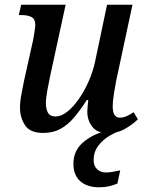

<svg xmlns="http://www.w3.org/2000/svg" viewBox="-20 -556 620 816"><path d="M439 10Q393 10 372 -17.5Q351 -45 351 -82Q351 -91 352.5 -104Q354 -117 355 -131H349Q322 -89 295.5 -57.5Q269 -26 237.5 -8.5Q206 9 164 9Q108 9 86.5 -23.5Q65 -56 65 -99Q65 -124 71 -155Q77 -186 82 -212L121 -387Q124 -404 127 -423Q130 -442 130 -451Q130 -475 114 -483.5Q98 -492 71 -492H60L70 -536H259L194 -237Q188 -209 181.5 -174Q175 -139 175 -117Q175 -94 183.5 -77.5Q192 -61 217 -61Q240 -61 265.5 -81Q291 -101 314.5 -134.5Q338 -168 356 -208.5Q374 -249 383 -289L435 -536H543L473 -209Q469 -188 464 -156.5Q459 -125 459 -104Q459 -56 489 -56Q504 -56 517.5 -62Q531 -68 548 -79L566 -49Q545 -28 512.5 -9Q480 10 439 10ZM402 240Q350 240 321 214Q292 188 292 140Q292 86 331 51Q370 16 431 0H490Q469 7 442.5 23Q416 39 397 64.5Q378 90 378 125Q378 149 392.5 163Q407 177 430 177Q443 177 458 174.5Q473 172 491 168L479 224Q443 240 402 240Z"/></svg>

Font: Noto Serif SemiCondensed Medium
Style: Italic
Weight: 500
Width: 4
Italic angle: -12°
Designer: Monotype Design Team
Foundry: Monotype Imaging Inc.
Version: Version 2.013